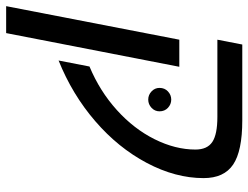

<svg xmlns="http://www.w3.org/2000/svg" viewBox="-114 -526 827 640"><g transform="rotate(90 300.0 -205.5)"><path d="M202.1 -389.2 89.8 188H0L111.8 -389.2ZM127.9 -599.1H380.9Q482.9 -599.1 528.1 -568.6Q573.2 -538.1 573.2 -470.2Q573.2 -376.5 522.7 -281Q472.2 -185.5 383.3 -108.9Q294.4 -32.2 181.2 13.2L201.2 -89.8Q283.2 -124 346.2 -180.9Q409.2 -237.8 443.6 -306.9Q478 -376 478 -442.9Q478 -482.4 452.6 -499.3Q427.2 -516.1 369.1 -516.1H111.8ZM272.5 -323.2Q272.5 -340.3 284.2 -351.3Q295.9 -362.3 311.5 -362.3Q327.1 -362.3 338.9 -351.3Q350.6 -340.3 350.6 -323.2Q350.6 -307.6 338.9 -296.6Q327.1 -285.6 311.5 -285.6Q295.9 -285.6 284.2 -296.6Q272.5 -307.6 272.5 -323.2Z"/></g></svg>

Font: Cousine
Style: Italic
Weight: 400
Italic angle: -12°
Monospace: yes
Designer: Steve Matteson
Foundry: Monotype Imaging Inc.
Version: Version 1.21